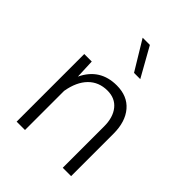

<svg xmlns="http://www.w3.org/2000/svg" viewBox="-219 -886 999 999"><g transform="rotate(45 280.5 -386.0)"><path d="M380.9 -611.3H335L237.3 -772.5H290.5ZM144 0H82.5V-497.6H137.7L142.1 -391.1Q194.8 -502 317.9 -502Q396.5 -502 439.9 -450.9Q483.4 -399.9 483.4 -312V0H421.9V-303.7Q421.9 -370.6 390.4 -409.7Q358.9 -448.7 302.7 -448.7Q239.3 -448.7 198.2 -407Q157.2 -365.2 144 -288.1Z"/></g></svg>

Font: Estedad-FD Light
Style: Regular
Weight: 300
Designer: Amin Abedi
Version: Version 7.3